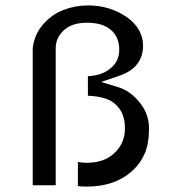

<svg xmlns="http://www.w3.org/2000/svg" viewBox="-20 -684 643 710"><path d="M301 6Q279 6 268 4V-85Q283 -82 300 -82Q366 -82 403 -118Q442 -154 442 -210Q442 -268 406 -299Q377 -327 305 -330V-402Q354 -405 383 -427Q421 -454 421 -500Q421 -547 390 -573.5Q359 -600 302 -600Q246 -600 216 -572Q186 -544 186 -506V1H101V-506Q107 -557 139.5 -594Q172 -631 215.5 -647.5Q259 -664 306 -664Q386 -664 450 -620Q509 -577 509 -515Q509 -475 487 -447Q466 -419 419 -403L354 -381L419 -361Q466 -346 501 -299Q531 -260 531 -208Q531 -152 515 -116Q499 -79 469 -52Q405 6 301 6Z"/></svg>

Font: Karla Neue
Style: Regular
Weight: 400
Designer: Jonathan Pinhorn
Foundry: PYRS Fontlab Ltd. / Made with FontLab
Version: Version 1.000;PS 001.001;hotconv 1.0.56